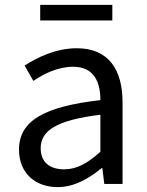

<svg xmlns="http://www.w3.org/2000/svg" viewBox="-20 -755 604 788"><path d="M217 13C284 13 345 -22 397 -65H400L408 0H483V-334C483 -468 427 -557 295 -557C208 -557 131 -518 81 -486L117 -423C160 -452 217 -481 280 -481C369 -481 392 -414 392 -344C161 -318 58 -259 58 -141C58 -43 126 13 217 13ZM243 -60C189 -60 147 -85 147 -147C147 -217 209 -262 392 -284V-132C339 -85 296 -60 243 -60ZM145 -671H441V-735H145Z"/></svg>

Font: Noto Sans Mono CJK SC Regular
Style: Regular
Weight: 400
Designer: Ryoko NISHIZUKA (kana & ideographs); Paul D. Hunt (Latin, Greek & Cyrillic); Wenlong ZHANG (bopomofo); Sandoll Communica
Foundry: Adobe Systems Incorporated
Version: Version 1.005;PS 1.005;hotconv 1.0.96;makeotf.lib2.5.65012